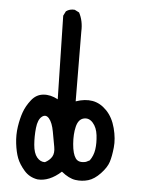

<svg xmlns="http://www.w3.org/2000/svg" viewBox="-53 -784 606 821"><g transform="rotate(5 250.0 -373.5)"><path d="M138.7 -5.9Q103.5 -11.7 81.1 -37.6Q58.6 -63.5 48.8 -88.9Q39.1 -114.3 34.7 -150.9Q30.3 -187.5 35.6 -223.1Q41 -258.8 50.8 -286.1Q60.5 -313.5 81.1 -339.8Q101.6 -366.2 132.3 -369.1Q163.1 -372.1 195.3 -354.5L187.5 -712.9L197.3 -732.4Q212.9 -744.1 234.4 -742.2L253.9 -732.4Q272.5 -697.3 270.5 -652.3L272.5 -352.5Q311.5 -366.2 344.7 -360.4Q377.9 -354.5 405.3 -326.2Q432.6 -297.9 444.3 -252.9Q456.1 -208 452.1 -169.9Q448.2 -131.8 440.4 -107.4Q432.6 -83 407.2 -56.2Q381.8 -29.3 355.5 -21.5Q329.1 -13.7 300.8 -17.6Q272.5 -21.5 240.2 -47.9Q189.5 -2 138.7 -5.9ZM164.1 -82Q183.6 -91.8 193.4 -107.9Q203.1 -124 198.2 -150.4Q193.4 -176.8 186.5 -214.8Q179.7 -252.9 165 -270Q150.4 -287.1 133.8 -273.9Q117.2 -260.7 113.3 -224.6Q109.4 -188.5 112.3 -152.3Q115.2 -116.2 129.9 -98.6Q144.5 -81.1 164.1 -82ZM338.9 -98.6 354.5 -106.4Q370.1 -127.9 374 -155.3Q377.9 -182.6 374 -215.8Q370.1 -249 352.5 -268.6Q335 -288.1 312.5 -282.2Q290 -276.4 282.2 -244.1Q274.4 -211.9 277.8 -169.9Q281.2 -127.9 294.4 -109.4Q307.6 -90.8 338.9 -98.6Z"/></g></svg>

Font: JasonHandwriting2
Style: Regular
Weight: 400
Version: Version 1.05.10